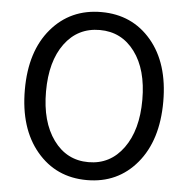

<svg xmlns="http://www.w3.org/2000/svg" viewBox="-53 -800 848 865"><g transform="rotate(5 370.5 -367.0)"><path d="M57.6 -369.1Q57.6 -543 144.5 -645Q231.4 -747.1 371.1 -747.1Q510.7 -747.1 597.2 -645Q683.6 -543 683.6 -369.1Q683.6 -194.3 597.2 -90.8Q510.7 12.7 371.1 12.7Q231.4 12.7 144.5 -90.8Q57.6 -194.3 57.6 -369.1ZM371.1 -666Q271.5 -666 212.4 -585.9Q153.3 -505.9 153.3 -369.1Q153.3 -232.4 212.9 -150.4Q272.5 -68.4 371.1 -68.4Q469.7 -68.4 529.3 -150.4Q588.9 -232.4 588.9 -369.1Q588.9 -505.9 529.3 -585.9Q469.7 -666 371.1 -666Z"/></g></svg>

Font: GenYoGothic TW TTF Regular
Style: Regular
Weight: 400
Version: Version 1.300